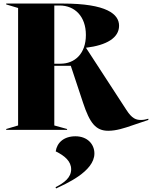

<svg xmlns="http://www.w3.org/2000/svg" viewBox="-20 -732 856 1082"><path d="M590 5C635 5 681 -10 724 -25L816 -56V-63C802 -59 790 -56 775 -56C747 -56 724 -63 692 -113L465 -462V-463C581 -477 651 -519 651 -587C651 -652 582 -712 334 -712H15V-707L82 -687V-25L15 -5V0H358V-5L286 -25V-361H379L448 -153C486 -38 520 5 590 5ZM286 -373V-701H316C401 -701 464 -640 464 -535C464 -429 401 -373 321 -373ZM293 323 296 330C346 306 512 236 512 133C512 80 472 36 405 36C340 36 301 72 294 121C345 146 381 177 381 222C381 269 342 298 293 323Z"/></svg>

Font: Nyght Serif Dark
Style: Regular
Weight: 800
Designer: Maksym Kobuzan
Version: Version 0.410;Glyphs 3.1.2 (3151)